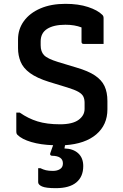

<svg xmlns="http://www.w3.org/2000/svg" viewBox="-20 -739 640 1001"><path d="M414 127Q414 182 378 212Q342 242 271 242Q219 242 199 233Q179 224 179 211V138H191Q205 145 219.5 148.5Q234 152 256 152Q278 152 293 142.5Q308 133 308 113Q308 74 251 73Q246 73 243 69.5Q240 66 242 60Q246 49 249.5 38.5Q253 28 257 18Q193 16 143.5 1.5Q94 -13 71 -36Q68 -39 66.5 -43Q65 -47 65 -55V-152H83Q127 -121 176 -106Q225 -91 293 -91Q358 -91 389.5 -114Q421 -137 421 -171V-203Q421 -222 414.5 -235.5Q408 -249 389 -260Q370 -271 331 -283L236 -312Q172 -332 136.5 -358Q101 -384 87.5 -417Q74 -450 74 -488V-533Q74 -587 104.5 -629Q135 -671 190.5 -695Q246 -719 321 -719Q389 -719 439 -702.5Q489 -686 513 -662Q520 -656 520 -645V-510H416Q405 -510 405 -521V-596Q369 -610 321 -610Q260 -610 226 -588.5Q192 -567 192 -523V-503Q192 -470 209.5 -451.5Q227 -433 282 -416L378 -387Q440 -369 475 -345.5Q510 -322 525 -290Q540 -258 540 -212V-169Q540 -88 482 -38.5Q424 11 319 18Q319 21 318 24L316 35Q361 36 387.5 60Q414 84 414 127Z"/></svg>

Font: Recursive Sn Lnr St SmB
Style: Regular
Weight: 600
Version: Version 1.079;hotconv 1.0.112;makeotfexe 2.5.65598; ttfautoh